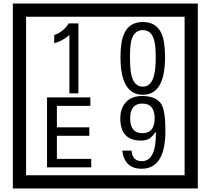

<svg xmlns="http://www.w3.org/2000/svg" viewBox="-20 -980 1195 1090"><path d="M1103 90H53V-960H1103ZM1028 15V-885H128V15ZM425 -450H374V-781Q328 -743 288 -735V-781Q339 -798 370 -847H425ZM917 -656Q917 -442 791 -442Q664 -442 664 -656Q664 -744 685 -789Q714 -855 791 -855Q868 -855 897 -789Q917 -745 917 -656ZM864 -656Q864 -723 855 -752Q840 -809 791 -809Q742 -809 726 -752Q718 -723 718 -656Q718 -587 726 -553Q742 -488 791 -488Q839 -488 855 -554Q864 -587 864 -656ZM498 -30H247V-427H493V-379H303V-257H487V-209H303V-78H498ZM919 -238Q919 -22 784 -22Q687 -22 674 -125H727Q731 -65 785 -65Q868 -65 865 -232Q844 -205 834 -197Q814 -182 780 -182Q663 -182 663 -308Q663 -366 695.5 -400.5Q728 -435 786 -435Q870 -435 898 -385Q919 -346 919 -238ZM858 -308Q858 -392 788 -392Q719 -392 719 -308Q719 -224 788 -224Q858 -224 858 -308Z"/></svg>

Font: Unicode BMP Fallback SIL
Style: Regular
Weight: 400
Foundry: NRSI, SIL International
Version: Version 5.1 Based on Unicode 5.1